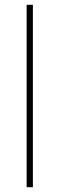

<svg xmlns="http://www.w3.org/2000/svg" viewBox="-20 -780 247 800"><path d="M117 0V-760H91V0Z"/></svg>

Font: Noto Kufi Arabic Thin
Style: Regular
Weight: 100
Designer: Monotype Design Team, David Williams, Khaled Hosny
Foundry: Google LLC
Version: Version 2.109